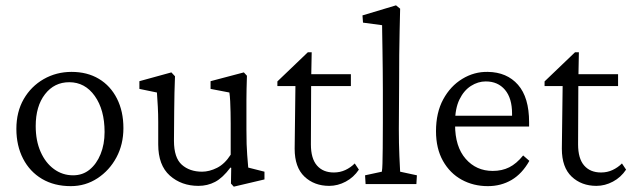

<svg xmlns="http://www.w3.org/2000/svg" viewBox="-20 -697 2391 727"><path d="M248 7.8Q185.5 7.8 139.2 -19.5Q92.8 -46.9 67.4 -96.2Q42 -145.5 42 -209Q42 -273.4 69.8 -321.8Q97.7 -370.1 145.5 -397.5Q193.4 -424.8 251 -424.8Q310.5 -424.8 354.5 -398.4Q398.4 -372.1 422.9 -323.7Q447.3 -275.4 447.3 -211.9Q447.3 -150.4 420.9 -101.1Q394.5 -51.8 349.1 -22Q303.7 7.8 248 7.8ZM256.8 -33.2Q293 -33.2 319.3 -54.7Q345.7 -76.2 360.8 -113.3Q376 -150.4 376 -197.3Q376 -281.2 338.9 -333.5Q301.8 -385.7 242.2 -385.7Q185.5 -385.7 150.4 -340.3Q115.2 -294.9 115.2 -219.7Q115.2 -164.1 133.8 -122.1Q152.3 -80.1 184.6 -56.6Q216.8 -33.2 256.8 -33.2Z M919.9 -62.5 981.4 -46.9V-17.6L865.2 9.8L854.5 -2L855.5 -61.5L852.5 -62.5Q823.2 -23.4 794.4 -8.3Q765.6 6.8 731.4 6.8Q667 6.8 623 -32.2Q579.1 -71.3 579.1 -150.4V-235.4Q579.1 -264.6 577.6 -292.5Q576.2 -320.3 574.2 -346.7L507.8 -360.4V-389.6L628.9 -422.9L642.6 -408.2Q641.6 -377.9 640.6 -345.7Q639.6 -313.5 639.6 -277.3L638.7 -164.1Q638.7 -99.6 668.5 -73.2Q698.2 -46.9 745.1 -46.9Q772.5 -46.9 801.8 -61.5Q831.1 -76.2 853.5 -111.3V-228.5Q853.5 -250 853 -272Q852.5 -293.9 851.6 -313.5Q850.6 -333 848.6 -346.7L777.3 -360.4V-389.6L903.3 -422.9L915 -410.2Q914.1 -380.9 913.6 -359.9Q913.1 -338.9 913.1 -318.8Q913.1 -298.8 913.1 -274.4V-207Q913.1 -144.5 916 -110.8Q918.9 -77.1 919.9 -62.5Z M1338.9 -54.7Q1319.3 -25.4 1289.1 -9.3Q1258.8 6.8 1226.6 6.8Q1169.9 6.8 1132.8 -28.3Q1095.7 -63.5 1095.7 -133.8L1098.6 -371.1H1030.3V-388.7L1145.5 -499H1160.2L1158.2 -393.6L1157.2 -150.4Q1157.2 -96.7 1180.2 -70.3Q1203.1 -43.9 1244.1 -43.9Q1267.6 -43.9 1287.6 -53.2Q1307.6 -62.5 1323.2 -78.1ZM1129.9 -371.1V-416H1308.6V-371.1Z M1364.3 0 1362.3 -33.2 1425.8 -46.9Q1427.7 -57.6 1428.2 -78.1Q1428.7 -98.6 1429.2 -136.2Q1429.7 -173.8 1429.7 -233.4V-355.5Q1429.7 -392.6 1429.2 -433.1Q1428.7 -473.6 1428.2 -509.8Q1427.7 -545.9 1427.2 -570.8Q1426.8 -595.7 1426.8 -601.6L1354.5 -611.3L1352.5 -638.7L1479.5 -676.8L1495.1 -664.1Q1494.1 -622.1 1493.2 -581.1Q1492.2 -540 1491.7 -489.7Q1491.2 -439.5 1491.2 -369.1L1490.2 -208Q1490.2 -153.3 1492.2 -107.4Q1494.1 -61.5 1495.1 -46.9L1558.6 -33.2L1556.6 0Z M1827.1 7.8Q1772.5 7.8 1728 -16.6Q1683.6 -41 1657.2 -87.9Q1630.9 -134.8 1630.9 -200.2Q1630.9 -270.5 1658.2 -320.8Q1685.5 -371.1 1730.5 -398.4Q1775.4 -425.8 1827.1 -424.8Q1899.4 -423.8 1941.4 -376Q1983.4 -328.1 1983.4 -234.4V-217.8H1679.7V-258.8H1928.7L1918.9 -249V-266.6Q1918.9 -325.2 1892.1 -356.9Q1865.2 -388.7 1819.3 -388.7Q1790 -388.7 1763.2 -371.6Q1736.3 -354.5 1719.7 -320.3Q1703.1 -286.1 1703.1 -234.4V-224.6Q1703.1 -141.6 1743.2 -95.7Q1783.2 -49.8 1845.7 -49.8Q1880.9 -49.8 1908.2 -63.5Q1935.5 -77.1 1960.9 -108.4L1984.4 -87.9Q1957 -39.1 1917 -15.6Q1877 7.8 1827.1 7.8Z M2350.6 -54.7Q2331.1 -25.4 2300.8 -9.3Q2270.5 6.8 2238.3 6.8Q2181.6 6.8 2144.5 -28.3Q2107.4 -63.5 2107.4 -133.8L2110.4 -371.1H2042V-388.7L2157.2 -499H2171.9L2169.9 -393.6L2168.9 -150.4Q2168.9 -96.7 2191.9 -70.3Q2214.8 -43.9 2255.9 -43.9Q2279.3 -43.9 2299.3 -53.2Q2319.3 -62.5 2335 -78.1ZM2141.6 -371.1V-416H2320.3V-371.1Z"/></svg>

Font: Crimson Pro Light
Style: Regular
Weight: 300
Designer: Jacques Le Bailly
Foundry: Baron von Fonthausen
Version: Version 1.003